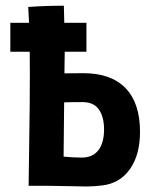

<svg xmlns="http://www.w3.org/2000/svg" viewBox="-20 -659 558 681"><path d="M272.5 -296.9Q225.6 -296.9 207.5 -295.9Q206.5 -173.3 205.6 -103.5Q240.7 -100.1 270 -100.1Q309.1 -100.1 329.1 -126.5Q349.1 -152.8 349.1 -199.7Q349.1 -243.7 331.1 -270.3Q313 -296.9 272.5 -296.9ZM209.5 -475.6V-466.8Q209.5 -450.7 209 -434.1Q208.5 -417.5 208.5 -398.9Q230 -399.4 275.9 -399.4Q374 -399.4 425.3 -346.4Q476.6 -293.5 476.6 -191.9Q476.6 -109.9 441.2 -59.6Q405.8 -9.3 344.2 -1.5Q314 2.4 286.1 2.4Q266.6 2.4 221.2 1.2Q175.8 0 147.9 0H81.5Q81.5 -33.7 83.7 -160.2Q85.9 -286.6 85.9 -401.9Q85.9 -451.2 85.4 -475.6H16.6V-578.1H83Q81.5 -611.3 80.1 -634.3Q139.2 -638.7 206.5 -638.7Q207 -629.9 208 -578.1H286.6V-475.6Z"/></svg>

Font: Fantasque Sans Mono
Style: Bold
Weight: 700
Monospace: yes
Designer: Jany Belluz
Version: Version 1.8.0 ; ttfautohint (v1.8.2)